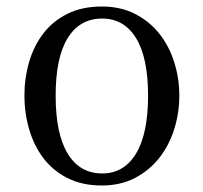

<svg xmlns="http://www.w3.org/2000/svg" viewBox="-20 -550 625 590"><path d="M531 -256Q531 -203 515.5 -153.5Q500 -104 470 -65.5Q440 -27 395.5 -3.5Q351 20 293 20Q232 20 187 -3Q142 -26 113 -64.5Q84 -103 69.5 -153Q55 -203 55 -256Q55 -310 69.5 -359.5Q84 -409 113 -447Q142 -485 187 -507.5Q232 -530 293 -530Q351 -530 395.5 -507Q440 -484 470 -446Q500 -408 515.5 -358.5Q531 -309 531 -256ZM435 -256Q435 -373 398 -433Q361 -493 294 -493Q225 -493 188 -433Q151 -373 151 -256Q151 -139 188 -78Q225 -17 294 -17Q361 -17 398 -78Q435 -139 435 -256Z"/></svg>

Font: Alice
Style: Regular
Weight: 400
Designer: Cyreal (www.cyreal.org)
Foundry: Cyreal (www.cyreal.org)
Version: Version 1.010